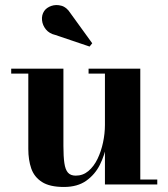

<svg xmlns="http://www.w3.org/2000/svg" viewBox="-20 -733 669 763"><path d="M234 10Q177.5 10 146.8 -9.8Q116 -29.5 104.2 -63.5Q92.5 -97.5 92.5 -141V-440.5H24.5V-460H232V-153Q232 -111 235.8 -85Q239.5 -59 250 -47Q260.5 -35 281 -35Q309.5 -35 331.2 -53.2Q353 -71.5 367.5 -101.5Q382 -131.5 389.5 -167Q397 -202.5 397 -236.5L411.5 -238Q411.5 -202 403.8 -159.2Q396 -116.5 376.8 -78Q357.5 -39.5 322.8 -14.8Q288 10 234 10ZM397 0V-440.5H332V-460H537.5V-19.5H605V0ZM336 -548 200 -594Q176 -599.5 162.5 -616Q149 -632.5 147 -652.8Q145 -673 155.5 -689Q165 -703 184 -709.5Q203 -716 224 -710.2Q245 -704.5 260 -680.5L346.5 -561Z"/></svg>

Font: Bodoni Moda SC 11pt
Style: Bold
Weight: 700
Version: Version 2.005